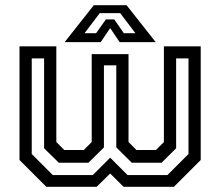

<svg xmlns="http://www.w3.org/2000/svg" viewBox="-20 -718 846 738"><path d="M55 -540H196.5V-172L227 -141.5H302L332.5 -172V-510H474V-172L504.5 -141.5H579.5L610 -172V-540H751.5V-103L648.5 0H455L403.5 -51L351.5 0H158L55 -103ZM102 -493.5V-126L183 -45H336.5L403.5 -112L470.5 -45H623.5L704.5 -126V-493.5H657V-148L601 -92.5H486.5L427 -151.5V-467H379.5V-151.5L320 -92.5H206L149.5 -148V-493.5ZM340.5 -698H466.5L578.5 -556H440L403.5 -610L367 -556H228.5ZM363.5 -667.5 305 -590.5H349.5L387 -643.5H419L456 -590.5H500.5L442 -667.5Z"/></svg>

Font: Tourney Medium
Style: Regular
Weight: 500
Designer: Tyler Finck
Foundry: Etcetera Type Co
Version: Version 1.015